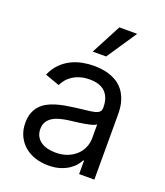

<svg xmlns="http://www.w3.org/2000/svg" viewBox="-145 -882 854 993"><g transform="rotate(20 282.0 -385.5)"><path d="M237.2 12.8Q198.5 12.8 164.4 1.6Q130.3 -9.6 105.3 -31.1Q80.3 -52.6 65.7 -83.8Q51.1 -115.1 51.1 -154.8Q51.1 -186.1 59.8 -209.2Q68.5 -232.2 83.6 -249.1Q98.7 -266 119.1 -277.2Q139.6 -288.4 163 -295.6Q186.4 -302.9 212 -307.5Q237.6 -312.1 262.8 -315.3Q300.1 -320.3 326.7 -323Q353.3 -325.6 370.4 -329.9Q387.4 -334.2 395.4 -342Q403.4 -349.8 403.4 -365.1V-367.9Q403.4 -420.5 374.8 -449.6Q346.2 -478.7 288.4 -478.7Q258.5 -478.7 235.1 -471.4Q211.6 -464.1 194.2 -452.4Q176.8 -440.7 165.1 -426Q153.4 -411.2 146.3 -396.3L66.8 -424.7Q82.7 -462 107.4 -486.7Q132.1 -511.4 161.4 -525.9Q190.7 -540.5 222.7 -546.5Q254.6 -552.6 285.5 -552.6Q302.9 -552.6 324.6 -550.2Q346.2 -547.9 368.6 -541Q391 -534.1 412.5 -521Q433.9 -507.8 450.5 -486.3Q467 -464.8 477.1 -433.8Q487.2 -402.7 487.2 -359.4V0H403.4V-73.9H399.1Q392.8 -60.7 380 -45.5Q367.2 -30.2 347.5 -17.2Q327.8 -4.3 300.4 4.3Q273.1 12.8 237.2 12.8ZM250 -62.5Q287.3 -62.5 315.9 -74Q344.5 -85.6 364 -104.4Q383.5 -123.2 393.5 -147.5Q403.4 -171.9 403.4 -197.4V-274.1Q399.9 -269.9 390.3 -266.2Q380.7 -262.4 367.5 -259.4Q354.4 -256.4 339 -253.7Q323.5 -251.1 308.6 -249.1Q293.7 -247.2 280.5 -245.6Q267.4 -244 258.5 -242.9Q234 -239.7 211.6 -233.8Q189.3 -228 172.2 -217.5Q155.2 -207 145.1 -190.9Q134.9 -174.7 134.9 -150.6Q134.9 -128.9 143.5 -112.4Q152 -95.9 167.4 -84.7Q182.9 -73.5 204 -68Q225.1 -62.5 250 -62.5ZM339.5 -784.1H437.5L326.7 -619.3H252.8Z"/></g></svg>

Font: Fast_Sans-Dotted
Style: Regular
Weight: 400
Version: Version 3.018